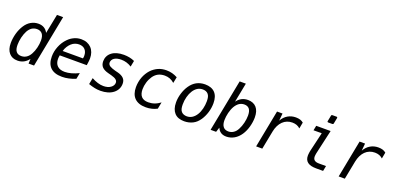

<svg xmlns="http://www.w3.org/2000/svg" viewBox="5 -1689 5407 2632"><g transform="rotate(20 2709.0 -373.0)"><path d="M225.6 14.2Q184.1 14.2 154.1 1Q124 -12.2 102.5 -37.1Q80.1 -63 69.1 -98.4Q58.1 -133.8 58.1 -182.6Q58.1 -214.8 63 -250Q67.9 -285.2 77.6 -320.8Q87.9 -357.9 101.6 -388.4Q115.2 -418.9 130.9 -443.8Q149.9 -474.1 171.4 -495.4Q192.9 -516.6 217.3 -530.8Q241.7 -544.9 268.6 -552.5Q295.4 -560.1 326.2 -560.1Q351.1 -560.1 371.6 -554.9Q392.1 -549.8 410.2 -539.1Q445.8 -517.6 465.8 -477.1L522 -759.8H611.8L463.9 0H383.8L387.2 -68.8Q356 -28.3 315.4 -6.8Q275.4 14.2 225.6 14.2ZM252.9 -62Q294.4 -62 328.1 -84Q345.2 -95.2 358.9 -111.1Q372.6 -127 384.8 -148.9Q408.7 -191.4 422.4 -248Q429.2 -275.4 432.6 -303Q436 -330.6 436 -355Q436 -419.4 410.2 -451.2Q397.9 -466.3 378.7 -475.1Q359.4 -483.9 333 -483.9Q312.5 -483.9 293.5 -478.3Q274.4 -472.7 259.3 -462.9Q243.7 -452.6 229.2 -436Q214.8 -419.4 203.6 -398.9Q192.9 -379.4 183.3 -353.3Q173.8 -327.1 167 -299.3Q160.2 -271.5 157 -242.9Q153.8 -214.4 153.8 -189.5Q153.8 -155.8 159.9 -132.3Q166 -108.9 178.7 -93.3Q203.6 -62 252.9 -62Z M874.5 14.2Q815.9 14.2 774.7 0Q733.4 -14.2 706.1 -40.5Q649.9 -95.2 649.9 -200.2Q649.9 -275.4 679.2 -348.6Q708.5 -421.9 760.3 -475.1Q782.2 -498 804.2 -513.2Q826.2 -528.3 850.1 -539.1Q875 -550.3 900.1 -555.7Q925.3 -561 953.1 -561Q999.5 -561 1035.6 -546.4Q1071.8 -531.7 1097.7 -505.4Q1124.5 -477.5 1138.2 -439.2Q1151.9 -400.9 1151.9 -356Q1151.9 -345.7 1151.1 -336.4Q1150.4 -327.1 1149.4 -314.9Q1148.4 -307.1 1146.7 -291.3Q1145 -275.4 1141.1 -252H747.1Q744.1 -237.3 742.7 -223.6Q741.2 -210.9 741.2 -199.7Q741.2 -133.8 778.8 -97.7Q797.4 -79.6 824.7 -70.8Q852.1 -62 887.2 -62Q910.2 -62 933.3 -65.7Q956.5 -69.3 982.4 -76.2Q1033.7 -90.3 1088.9 -117.2L1071.3 -27.8Q1043.5 -16.6 1020 -9.3Q996.6 -2 971.2 3.4Q946.8 8.8 923.8 11.5Q900.9 14.2 874.5 14.2ZM1060.1 -321.8Q1061.5 -328.6 1062.5 -334Q1063.5 -339.4 1064 -343.8Q1064.5 -347.7 1064.7 -351.8Q1064.9 -356 1064.9 -361.8Q1064.9 -418 1033.2 -451.2Q1017.6 -467.8 995.4 -475.8Q973.1 -483.9 946.8 -483.9Q917.5 -483.9 889.2 -473.6Q860.8 -463.4 835 -439.9Q812.5 -419.4 793.7 -389.6Q774.9 -359.9 764.2 -321.8Z M1437 14.2Q1413.6 14.2 1391.8 12Q1370.1 9.8 1351.6 5.9Q1329.6 1.5 1306.6 -5.1Q1283.7 -11.7 1260.3 -20L1278.3 -112.8Q1301.8 -100.1 1323.7 -90.3Q1345.7 -80.6 1367.7 -74.2Q1389.6 -67.4 1409.9 -64.2Q1430.2 -61 1451.7 -61Q1516.1 -61 1557.1 -90.3Q1577.6 -105 1587.9 -123.3Q1598.1 -141.6 1598.1 -160.6Q1598.1 -173.3 1593.3 -184.3Q1588.4 -195.3 1577.1 -204.8Q1565.9 -214.4 1547.6 -222.4Q1529.3 -230.5 1502.4 -237.8L1488.8 -241.2L1456.1 -250Q1424.3 -258.3 1401.6 -269.8Q1378.9 -281.2 1363.8 -296.9Q1334 -328.1 1334 -380.9Q1334 -419.4 1349.9 -452.9Q1365.7 -486.3 1397.9 -511.2Q1428.2 -534.7 1471.9 -547.4Q1515.6 -560.1 1572.8 -560.1Q1593.8 -560.1 1614.3 -558.1Q1634.8 -556.2 1654.8 -552.2Q1674.8 -548.3 1693.4 -542.2Q1711.9 -536.1 1730 -527.8L1712.9 -439.9Q1695.8 -451.2 1676.5 -459.7Q1657.2 -468.3 1640.1 -473.6Q1602.5 -484.9 1561 -484.9Q1530.8 -484.9 1504.9 -478.8Q1479 -472.7 1460.4 -460Q1440.9 -446.8 1432.1 -429.2Q1423.3 -411.6 1423.3 -394.5Q1423.3 -377 1431.9 -364.7Q1440.4 -352.5 1455.1 -343.8Q1469.7 -335 1489.3 -328.1Q1508.8 -321.3 1531.2 -314.9Q1538.6 -312.5 1539.1 -312.7Q1539.6 -313 1542 -312L1577.1 -303.2Q1602.1 -296.9 1624.5 -285.6Q1647 -274.4 1662.6 -258.3Q1676.8 -243.2 1683.8 -224.6Q1690.9 -206.1 1690.9 -180.2Q1690.9 -138.7 1672.9 -102.5Q1654.8 -66.4 1620.6 -40Q1585.4 -12.7 1538.1 0.7Q1490.7 14.2 1437 14.2Z M2097.7 14.2Q2041.5 14.2 2001 -0.2Q1960.4 -14.6 1933.6 -41Q1905.3 -68.8 1891.4 -109.1Q1877.4 -149.4 1877.4 -201.2Q1877.4 -237.8 1884 -275.1Q1890.6 -312.5 1903.3 -346.2Q1916 -379.9 1934.1 -409.7Q1952.1 -439.5 1974.1 -463.9Q1997.6 -489.7 2024.2 -507.8Q2050.8 -525.9 2074.2 -536.1Q2127.9 -560.1 2193.8 -560.1Q2236.8 -560.1 2277.3 -549.8Q2295.9 -544.9 2316.4 -536.9Q2336.9 -528.8 2356.4 -518.1L2338.4 -429.2Q2306.6 -457.5 2272 -470.7Q2237.3 -483.9 2196.8 -483.9Q2142.6 -483.9 2101.1 -462.4Q2080.6 -451.7 2062.7 -435.3Q2044.9 -418.9 2030.3 -397Q2017.6 -378.4 2006.6 -355.2Q1995.6 -332 1987.8 -305.7Q1972.2 -252.9 1972.2 -204.1Q1972.2 -170.4 1980.2 -143.3Q1988.3 -116.2 2005.4 -97.7Q2021 -80.6 2045.7 -71.3Q2070.3 -62 2106.4 -62Q2128.4 -62 2151.1 -65.7Q2173.8 -69.3 2195.8 -77.1Q2218.8 -85.4 2239.7 -97.2Q2260.7 -108.9 2279.3 -123L2260.3 -24.9Q2239.3 -13.7 2220.9 -7.1Q2202.6 -0.5 2184.1 3.9Q2162.6 9.3 2141.8 11.7Q2121.1 14.2 2097.7 14.2Z M2657.2 14.2Q2612.3 14.2 2576.2 1.5Q2540 -11.2 2514.6 -39.1Q2491.7 -64 2478.5 -102.1Q2465.3 -140.1 2465.3 -193.4Q2465.3 -256.8 2485.4 -323.7Q2494.6 -354.5 2508.5 -385.3Q2522.5 -416 2542 -444.3Q2581.5 -502 2634.8 -530.8Q2689.5 -560.1 2758.3 -560.1Q2802.7 -560.1 2839.6 -547.4Q2876.5 -534.7 2902.3 -507.8Q2952.1 -455.6 2952.1 -354.5Q2952.1 -288.6 2932.1 -221.2Q2920.9 -184.6 2906.2 -154.3Q2891.6 -124 2876 -101.1Q2855.5 -71.3 2832.8 -50Q2810.1 -28.8 2782.2 -14.6Q2754.4 -0.5 2722.9 6.8Q2691.4 14.2 2657.2 14.2ZM2668.5 -62Q2710.9 -62 2745.4 -84Q2779.8 -106 2804.7 -145.5Q2817.9 -166 2827.6 -190.2Q2837.4 -214.4 2844 -240.7Q2850.6 -267.1 2854 -294.9Q2857.4 -322.8 2857.4 -350.6Q2857.4 -385.7 2851.3 -410.6Q2845.2 -435.5 2830.1 -452.6Q2815.4 -469.2 2795.2 -476.6Q2774.9 -483.9 2751 -483.9Q2707 -483.9 2673.1 -461.9Q2639.2 -439.9 2614.3 -400.4Q2589.8 -361.8 2575.4 -308.6Q2561 -255.4 2561 -196.3Q2561 -161.1 2567.1 -135.7Q2573.2 -110.4 2588.4 -93.3Q2602.5 -77.6 2623.3 -69.8Q2644 -62 2668.5 -62Z M3271.5 14.2Q3224.1 14.2 3191.4 -6.8Q3159.2 -27.8 3142.1 -68.8L3119.6 0H3039.1L3187 -759.8H3277.3L3222.2 -477.1Q3252 -517.6 3292.5 -539.1Q3332.5 -560.1 3382.8 -560.1Q3421.4 -560.1 3453.1 -547.6Q3484.9 -535.2 3507.3 -509.8Q3551.3 -460 3551.3 -365.2Q3551.3 -333 3546.1 -297.6Q3541 -262.2 3531.2 -227.1Q3522 -194.3 3508.5 -163.6Q3495.1 -132.8 3476.1 -104Q3438 -47.4 3386.2 -17.1Q3358.9 -1.5 3330.1 6.3Q3301.3 14.2 3271.5 14.2ZM3273.9 -62Q3314.5 -62 3347.7 -84Q3364.7 -95.2 3378.2 -110.8Q3391.6 -126.5 3403.3 -148.4Q3415.5 -170.9 3425.3 -197.5Q3435.1 -224.1 3441.4 -250.5Q3448.2 -278.8 3451.7 -306.2Q3455.1 -333.5 3455.1 -357.9Q3455.1 -388.2 3449.5 -412.4Q3443.8 -436.5 3430.7 -453.6Q3405.8 -484.9 3356.9 -484.9Q3335.4 -484.9 3316.7 -479Q3297.9 -473.1 3282.2 -462.4Q3266.6 -451.7 3251.7 -435.1Q3236.8 -418.5 3224.1 -396.5Q3211.4 -374 3202.4 -349.6Q3193.4 -325.2 3186.5 -298.3Q3179.7 -269.5 3176 -241.7Q3172.4 -213.9 3172.4 -189.9Q3172.4 -159.2 3178.5 -135.5Q3184.6 -111.8 3198.2 -94.7Q3212.9 -76.2 3232.7 -69.1Q3252.4 -62 3273.9 -62Z M3809.6 -546.9H3889.6L3879.9 -439.9Q3912.6 -498.5 3964.8 -529.3Q4016.6 -560.1 4081.5 -560.1Q4098.6 -560.1 4115.2 -557.9Q4131.8 -555.7 4145.5 -551.3Q4157.7 -547.4 4170.2 -540.5Q4182.6 -533.7 4192.9 -524.9L4175.8 -434.1Q4164.6 -444.8 4151.6 -452.9Q4138.7 -460.9 4125 -466.3Q4110.4 -471.7 4093.8 -474.4Q4077.1 -477.1 4060.1 -477.1Q4020 -477.1 3984.9 -463.4Q3949.7 -449.7 3921.4 -421.9Q3893.1 -394 3874 -355Q3855 -315.9 3845.7 -268.1L3793.5 0H3703.6Z M4520.5 -646Q4513.2 -646 4509.5 -650.4Q4505.9 -654.8 4507.3 -662.1L4523.9 -746.6Q4525.9 -759.8 4539.6 -759.8H4600.1Q4607.4 -759.8 4611.1 -755.4Q4614.7 -751 4613.3 -743.7L4596.7 -659.2Q4594.2 -646 4581.1 -646ZM4580.1 2Q4495.1 2 4454.6 -29.3Q4413.1 -60.5 4413.1 -123Q4413.1 -131.3 4413.8 -139.4Q4414.6 -147.5 4415.5 -157.2Q4416.5 -167 4418.2 -177.7Q4419.9 -188.5 4422.4 -199.2L4487.3 -476.6H4367.2L4381.3 -546.9H4591.3L4512.2 -197.3Q4510.3 -189.5 4509 -180.2Q4507.8 -170.9 4507.3 -167Q4506.3 -159.2 4505.9 -154.5Q4505.4 -149.9 4505.4 -145Q4505.4 -108.9 4526.9 -91.8Q4548.8 -74.2 4593.3 -74.2H4696.3L4681.2 2Z M5013.7 -546.9H5093.8L5084 -439.9Q5116.7 -498.5 5168.9 -529.3Q5220.7 -560.1 5285.6 -560.1Q5302.7 -560.1 5319.3 -557.9Q5335.9 -555.7 5349.6 -551.3Q5361.8 -547.4 5374.3 -540.5Q5386.7 -533.7 5397 -524.9L5379.9 -434.1Q5368.7 -444.8 5355.7 -452.9Q5342.8 -460.9 5329.1 -466.3Q5314.5 -471.7 5297.9 -474.4Q5281.2 -477.1 5264.2 -477.1Q5224.1 -477.1 5189 -463.4Q5153.8 -449.7 5125.5 -421.9Q5097.2 -394 5078.1 -355Q5059.1 -315.9 5049.8 -268.1L4997.6 0H4907.7Z"/></g></svg>

Font: Hack
Style: Italic
Weight: 400
Italic angle: -11°
Monospace: yes
Designer: Christopher Simpkins
Foundry: Christopher Simpkins
Version: Version 2.019; ttfautohint (v1.4.1) -l 4 -r 80 -G 350 -x 0 -